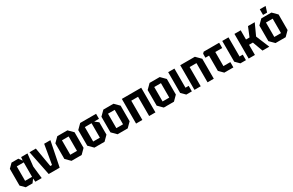

<svg xmlns="http://www.w3.org/2000/svg" viewBox="204 -2253 5771 3776"><g transform="rotate(-30 3089.5 -365.0)"><path d="M132 0 42 -90V-470L132 -560H286L342 -484L350 -560H494L463 -280L494 0H350L342 -76L286 0ZM184 -116H342V-444H184Z M653 0 540 -560H684L759 -121H798L873 -560H1015L902 0Z M1068 -103V-457L1171 -560H1401L1504 -457V-103L1401 0H1171ZM1210 -116H1362V-444H1210Z M1588 -103V-457L1691 -560H2052V-446H1943L2024 -383V-103L1921 0H1691ZM1730 -116H1882V-444H1730Z M2114 -103V-457L2217 -560H2447L2550 -457V-103L2447 0H2217ZM2256 -116H2408V-444H2256Z M2637 0V-560H3077V0H2934V-437H2780V0Z M3164 -103V-457L3267 -560H3497L3600 -457V-103L3497 0H3267ZM3306 -116H3458V-444H3306Z M3689 -560H3831V-125H3904V0H3778L3689 -89Z M3963 0V-560H4295L4402 -453V0H4260V-436H4105V0Z M4548 -93V-440H4466V-530L4496 -560H4847V-440H4690V-120H4847V0H4641Z M4917 -560H5059V-125H5132V0H5006L4917 -89Z M5194 0V-560H5336V-351H5416L5502 -560H5655L5537 -302L5662 0H5508L5423 -231H5336V0Z M5701 -103V-457L5804 -560H6034L6137 -457V-103L6034 0H5804ZM5843 -116H5995V-444H5843ZM5868 -602V-730H6000L5960 -602Z"/></g></svg>

Font: Tektur SemiCondensed SemiBold
Style: Regular
Weight: 600
Width: 4
Designer: Adam Jagosz
Foundry: Adam Jagosz
Version: Version 1.005;gftools[0.9.30]